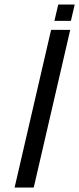

<svg xmlns="http://www.w3.org/2000/svg" viewBox="-20 -833 352 853"><path d="M44.9 0ZM238.8 -813H312L294.9 -740.2H221.7ZM292 -700.2 129.9 0H44.9L207 -700.2Z"/></svg>

Font: Pfennig
Style: Italic
Weight: 500
Italic angle: -13°
Version: Version 20120410 ; ttfautohint (v0.8)